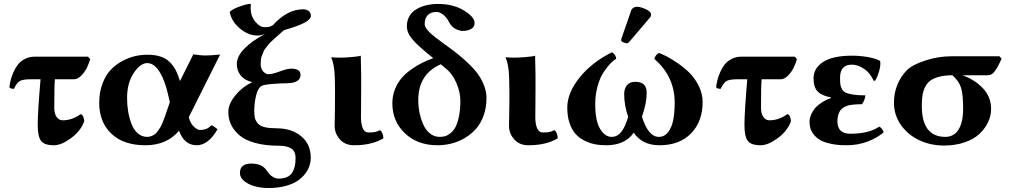

<svg xmlns="http://www.w3.org/2000/svg" viewBox="-20 -718 5058 962"><path d="M183.1 -320.8C173.7 -210.1 168.9 -133.8 168.9 -91.8C168.9 -53.1 174.6 -26.4 185.8 -12C197 2.5 218.4 9.8 250 9.8C275.1 9.8 303.7 -2.1 335.9 -25.9C368.2 -49.6 390.1 -77.6 401.9 -109.9C401.9 -118.7 400.1 -126.8 396.7 -134.3C393.3 -141.8 389 -145.7 383.8 -146C355.8 -125.5 325.8 -115.2 293.9 -115.2C281.9 -115.2 271.9 -120.7 263.9 -131.6C255.9 -142.5 252 -158 252 -178.2C252 -249.2 252.9 -296.7 254.9 -320.8H350.1C362.8 -320.8 375.1 -326.8 387 -338.9C398.8 -350.9 408.2 -363.9 415 -377.9C421.9 -391.9 427.6 -406.6 432.1 -421.9L420.9 -434.1H153.8C136.2 -434.1 120.2 -430.4 105.7 -423.1C91.2 -415.8 79.6 -406.7 70.8 -395.8C62 -384.8 54.4 -372.1 47.9 -357.4C41.3 -342.8 36.6 -329.4 33.7 -317.4C30.8 -305.3 28.5 -293.1 26.9 -280.8C30.4 -275.6 38.1 -272.9 49.8 -272.9C59.6 -293.8 69.7 -307 80.1 -312.5C90.5 -318 108.4 -320.8 133.8 -320.8Z M831.1 -206.1 817.9 -168 807.1 -136.2C804.5 -129.1 800.9 -119.7 796.4 -108.2C791.8 -96.6 787.8 -87.9 784.4 -82C781 -76.2 776.7 -69.5 771.5 -62C766.3 -54.5 761.1 -49 756.1 -45.4C751.1 -41.8 745.2 -38.7 738.5 -36.1C731.9 -33.5 724.6 -32.2 716.8 -32.2C698.9 -32.2 683.1 -38.4 669.4 -50.8C655.8 -63.2 645.3 -79.4 637.9 -99.6C630.6 -119.8 625.2 -140.5 621.8 -161.6C618.4 -182.8 616.7 -204.3 616.7 -226.1C616.7 -276.9 627.8 -318.8 649.9 -352.1C672 -385.3 694.7 -401.9 717.8 -401.9C740.6 -401.9 761.1 -387.2 779.5 -357.9C797.9 -328.6 812.3 -289.7 822.8 -241.2ZM717.8 -443.8C697.6 -443.8 677.2 -441.5 656.5 -436.8C635.8 -432 614.5 -423.8 592.5 -412.1C570.6 -400.4 551.2 -385.7 534.4 -367.9C517.7 -350.2 503.9 -327 493.2 -298.3C482.4 -269.7 477.1 -237.6 477.1 -202.1C477.1 -138.3 497.3 -87.1 537.8 -48.3C578.4 -9.6 635.4 9.8 709 9.8C779.9 9.8 835.9 -14.5 877 -63C894.5 -14.5 924.2 9.8 965.8 9.8C1004.2 9.8 1038.9 -16.9 1069.8 -70.3C1056.5 -82 1045.9 -88.7 1038.1 -90.3C1025.7 -74.7 1006.7 -66.9 981 -66.9C973.1 -66.9 963.3 -72.3 951.4 -83.3C939.5 -94.2 931 -110 925.8 -130.9L1083 -444.8C1051.1 -441.6 1025.4 -439.9 1005.9 -439.9C993.5 -439.9 974.4 -441.9 948.7 -445.8L881.8 -312C875.3 -333.5 868.2 -351.7 860.4 -366.7C852.5 -381.7 842.4 -395.3 830.1 -407.5C817.7 -419.7 802.2 -428.8 783.7 -434.8C765.1 -440.8 743.2 -443.8 717.8 -443.8Z M1460.9 73.2C1460.9 88.5 1459.7 102.1 1457.3 113.8C1454.8 125.5 1450.6 136.3 1444.6 146.2C1438.6 156.2 1429.9 163.7 1418.5 168.9C1407.1 174.2 1393.2 176.8 1377 176.8C1366.9 176.8 1357.5 174.2 1348.9 169.2C1340.3 164.1 1333.8 159.1 1329.6 154.1C1325.4 149 1320 141.9 1313.5 132.8C1298.5 112 1273.6 101.6 1238.8 101.6C1201 101.6 1182.1 117.4 1182.1 148.9C1182.1 164.2 1189.5 177.8 1204.3 189.7C1219.2 201.6 1237.2 210.3 1258.5 215.8C1279.9 221.4 1301.9 224.1 1324.7 224.1C1356.3 224.1 1384.8 220.7 1410.2 213.9C1435.5 207 1456 198.3 1471.4 187.7C1486.9 177.2 1499.8 165 1510 151.1C1520.3 137.3 1527.3 123.9 1531.2 111.1C1535.2 98.2 1537.1 85.6 1537.1 73.2C1537.1 27.3 1521.1 -8.9 1489 -35.4C1456.9 -61.9 1415.9 -75.2 1365.7 -75.2C1342 -75.2 1322.5 -77 1307.4 -80.6C1292.2 -84.1 1280.8 -90 1273.2 -98.1C1265.5 -106.3 1260.4 -115.2 1257.8 -124.8C1255.2 -134.4 1253.9 -146.8 1253.9 -162.1C1253.9 -189.1 1257.1 -215.3 1263.4 -240.5C1269.8 -265.7 1279.3 -281.6 1292 -288.1C1299.8 -292 1317.6 -295.1 1345.5 -297.4C1373.3 -299.6 1395.8 -300.8 1413.1 -300.8C1461.6 -300.8 1485.8 -314.8 1485.8 -342.8C1485.8 -363.6 1470.5 -374 1439.9 -374C1425.6 -374 1406.2 -369.4 1381.8 -360.1C1357.4 -350.8 1338.4 -346.2 1324.7 -346.2C1315.9 -346.2 1307.3 -350.7 1298.8 -359.9C1290.4 -369 1286.1 -381.3 1286.1 -397C1286.1 -405.1 1286.5 -412.8 1287.4 -420.2C1288.2 -427.5 1290.2 -434.8 1293.5 -442.1C1296.7 -449.5 1299.2 -455.6 1300.8 -460.4C1302.4 -465.3 1306.4 -471.6 1312.7 -479.2C1319.1 -486.9 1323.4 -492.4 1325.7 -495.6C1328 -498.9 1333.7 -504.7 1342.8 -513.2L1360.4 -529.3C1362.6 -531.6 1369.6 -537.8 1381.3 -547.9L1402.8 -566.9C1447.8 -579.6 1481.4 -591.7 1503.9 -603.3C1526.4 -614.8 1537.6 -626.8 1537.6 -639.2C1537.6 -649.6 1533.9 -657.6 1526.4 -663.1C1518.9 -668.6 1509.6 -671.4 1498.5 -671.4C1445.8 -671.4 1395.3 -644.9 1347.2 -591.8C1339 -587.2 1332.7 -584.5 1328.1 -583.5C1323.6 -582.5 1315.8 -582 1304.7 -582C1289.1 -582 1273.7 -591.4 1258.5 -610.1C1243.4 -628.8 1235.8 -651.5 1235.8 -678.2C1235.8 -687.7 1236.2 -694.3 1236.8 -698.2H1228C1212.7 -696 1195 -691 1174.8 -683.3C1154.6 -675.7 1140 -667.3 1130.9 -658.2C1137.4 -625.3 1154.7 -597.4 1182.9 -574.5C1211 -551.5 1240.1 -540 1270 -540C1281.1 -540 1293.8 -542.6 1308.1 -547.9C1265.1 -525.4 1230.8 -501.1 1205.1 -475.1C1179.4 -449.1 1166.5 -422.9 1166.5 -396.5C1166.5 -375.3 1173 -356.5 1186 -340.1C1199.1 -323.6 1218.6 -312.3 1244.6 -306.2C1212.4 -291.8 1184.2 -270.2 1160.2 -241.2C1136.1 -212.2 1124 -184.2 1124 -157.2C1124 -135.1 1128.3 -114.4 1137 -95.2C1145.6 -76 1159.3 -58.1 1178 -41.5C1196.7 -24.9 1223.1 -11.8 1257.3 -2.2C1291.5 7.4 1331.7 12.2 1377.9 12.2C1404.9 12.2 1425.5 16.9 1439.7 26.4C1453.9 35.8 1460.9 51.4 1460.9 73.2Z M1658.7 -261.2C1659 -237.8 1658.8 -203.9 1658 -159.4C1657.1 -115 1656.7 -91.1 1656.7 -87.9C1656.7 -62.2 1665.4 -39.5 1682.9 -19.8C1700.3 -0.1 1724 9.8 1753.9 9.8C1813.5 9.8 1862.5 -1.8 1900.9 -24.9C1900.9 -33.4 1899.3 -41.5 1896.2 -49.3C1893.1 -57.1 1889 -62.7 1883.8 -65.9C1873.4 -60.7 1864.7 -57.5 1857.7 -56.2C1850.7 -54.9 1840 -54.2 1825.7 -54.2C1813 -54.2 1803.6 -61.4 1797.6 -75.7C1791.6 -90 1788.6 -108.4 1788.6 -130.9C1788.6 -138.3 1788.7 -158.1 1789.1 -190.2C1789.4 -222.2 1789.6 -249.5 1789.6 -272V-342.8C1789.6 -364.3 1788.9 -396.3 1787.6 -439C1780.8 -436.4 1765.2 -434.1 1741 -432.1C1716.7 -430.2 1698.2 -429.2 1685.5 -429.2C1664.1 -429.2 1649.4 -429.9 1641.6 -431.2L1639.6 -429.2C1650.7 -406.1 1656.7 -370.3 1657.7 -321.8Z M2210.9 -377C2234.7 -358.4 2253.3 -333.7 2266.6 -302.7C2279.9 -271.8 2286.6 -242.2 2286.6 -213.9C2286.6 -183.6 2284.3 -157.1 2279.5 -134.5C2274.8 -111.9 2269 -94.2 2262.2 -81.5C2255.4 -68.8 2247.1 -58.6 2237.3 -50.8C2227.5 -43 2218.4 -37.9 2210 -35.6C2201.5 -33.4 2192.4 -32.2 2182.6 -32.2C2164.4 -32.2 2148.1 -38.1 2133.8 -49.8C2119.5 -61.5 2108.2 -76.7 2100.1 -95.5C2092 -114.2 2085.9 -133.9 2081.8 -154.5C2077.7 -175.2 2075.7 -196 2075.7 -216.8C2075.7 -303.4 2113.3 -363.1 2188.5 -396ZM2150.9 -426.8C2130.7 -419.3 2111.7 -411.2 2094 -402.6C2076.3 -394 2058 -382.9 2039.3 -369.4C2020.6 -355.9 2004.6 -341.3 1991.2 -325.7C1977.9 -310.1 1967 -291.3 1958.5 -269.5C1950 -247.7 1945.8 -224.6 1945.8 -200.2C1945.8 -140.6 1966.7 -90.7 2008.5 -50.5C2050.4 -10.3 2104.8 9.8 2171.9 9.8C2195.6 9.8 2219 6.9 2241.9 1.2C2264.9 -4.5 2287 -13.6 2308.3 -26.1C2329.7 -38.7 2348.4 -54 2364.5 -72C2380.6 -90.1 2393.5 -112.4 2403.1 -138.9C2412.7 -165.4 2417.5 -194.5 2417.5 -226.1C2417.5 -246.3 2413.8 -266.4 2406.5 -286.4C2399.2 -306.4 2389.6 -325 2377.7 -342.3C2365.8 -359.5 2350.4 -377.4 2331.5 -395.8C2312.7 -414.1 2293.5 -431.2 2273.9 -446.8C2254.4 -462.4 2231.6 -479.5 2205.6 -498C2174.6 -519.9 2150.9 -538.6 2134.3 -554.2C2116.7 -570.5 2107.9 -584.8 2107.9 -597.2C2107.9 -617 2113.1 -632.2 2123.5 -642.6C2134 -653 2148.6 -658.2 2167.5 -658.2C2176.9 -658.2 2187.4 -654.1 2199 -645.8C2210.5 -637.5 2220.7 -624.8 2229.5 -607.9C2238 -591.6 2248.9 -580.1 2262.2 -573.2C2275.6 -566.4 2287.8 -563 2298.8 -563C2313.8 -563 2327.4 -566.1 2339.6 -572.3C2351.8 -578.5 2357.9 -588.7 2357.9 -603C2357.9 -622.9 2340.1 -643.7 2304.4 -665.5C2268.8 -687.3 2225.6 -698.2 2174.8 -698.2C2154.3 -698.2 2135 -696.1 2116.9 -691.9C2098.9 -687.7 2082.4 -681.2 2067.4 -672.6C2052.4 -664 2040.5 -652.3 2031.7 -637.7C2022.9 -623 2018.6 -606.1 2018.6 -586.9C2018.6 -564.8 2027.3 -543.3 2044.9 -522.5C2062.5 -501.6 2093.1 -473.5 2136.7 -438Z M2532.2 -261.2C2532.6 -237.8 2532.3 -203.9 2531.5 -159.4C2530.7 -115 2530.3 -91.1 2530.3 -87.9C2530.3 -62.2 2539 -39.5 2556.4 -19.8C2573.8 -0.1 2597.5 9.8 2627.4 9.8C2687 9.8 2736 -1.8 2774.4 -24.9C2774.4 -33.4 2772.9 -41.5 2769.8 -49.3C2766.7 -57.1 2762.5 -62.7 2757.3 -65.9C2746.9 -60.7 2738.2 -57.5 2731.2 -56.2C2724.2 -54.9 2713.5 -54.2 2699.2 -54.2C2686.5 -54.2 2677.2 -61.4 2671.1 -75.7C2665.1 -90 2662.1 -108.4 2662.1 -130.9C2662.1 -138.3 2662.3 -158.1 2662.6 -190.2C2662.9 -222.2 2663.1 -249.5 2663.1 -272V-342.8C2663.1 -364.3 2662.4 -396.3 2661.1 -439C2654.3 -436.4 2638.8 -434.1 2614.5 -432.1C2590.3 -430.2 2571.8 -429.2 2559.1 -429.2C2537.6 -429.2 2522.9 -429.9 2515.1 -431.2L2513.2 -429.2C2524.3 -406.1 2530.3 -370.3 2531.2 -321.8Z M3500.5 -207C3500.5 -234 3494.2 -260.3 3481.7 -285.9C3469.2 -311.4 3454.3 -332.9 3437.3 -350.3C3420.2 -367.8 3400.5 -384.2 3378.2 -399.7C3355.9 -415.1 3337.4 -426.6 3322.8 -434.1C3308.1 -441.6 3294.3 -447.9 3281.2 -453.1C3268.9 -445.3 3261.2 -435.2 3258.3 -422.9C3326.3 -364.3 3360.4 -291.3 3360.4 -204.1C3360.4 -170.9 3358 -142 3353.3 -117.4C3348.6 -92.9 3340.1 -72.5 3327.9 -56.4C3315.7 -40.3 3300.1 -32.2 3281.2 -32.2C3245.8 -32.2 3217.4 -66.1 3196.3 -133.8C3212.2 -177.1 3220.2 -216.8 3220.2 -252.9C3220.2 -289.7 3201.2 -308.1 3163.1 -308.1C3144.2 -308.1 3130.2 -302.3 3121.1 -290.8C3112 -279.2 3107.4 -264.6 3107.4 -247.1C3107.4 -208.3 3114.1 -170.2 3127.4 -132.8C3117.4 -98.3 3105.7 -72.9 3092.5 -56.6C3079.3 -40.4 3063.3 -32.2 3044.4 -32.2C3022.3 -32.2 3003.1 -45.6 2986.8 -72.3C2970.5 -99 2962.4 -140.1 2962.4 -195.8C2962.4 -227.7 2966.3 -257.7 2974.1 -285.9C2981.9 -314 2991.8 -337.2 3003.7 -355.2C3015.5 -373.3 3026.9 -387.9 3037.6 -399.2C3048.3 -410.4 3058.3 -418.3 3067.4 -422.9C3066.4 -437.5 3059.4 -448.6 3046.4 -456.1C2979.7 -423.2 2925.6 -381.1 2884.3 -329.8C2842.9 -278.6 2822.3 -228.4 2822.3 -179.2C2822.3 -150.9 2825.8 -125.7 2833 -103.5C2840.2 -81.4 2849.8 -63.3 2861.8 -49.3C2873.9 -35.3 2888.4 -23.8 2905.5 -14.9C2922.6 -5.9 2940.2 0.4 2958.3 4.2C2976.3 7.9 2995.9 9.8 3017.1 9.8C3080.2 9.8 3126.3 -11.2 3155.3 -53.2C3183.6 -11.2 3226.6 9.8 3284.2 9.8C3351.2 9.8 3404.1 -10.1 3442.6 -49.8C3481.2 -89.5 3500.5 -141.9 3500.5 -207ZM3171.4 -684.1C3165.2 -684.1 3159.4 -682.5 3154.1 -679.4C3148.7 -676.4 3145 -672.2 3143.1 -667L3093.3 -523.9C3092.6 -522 3092.3 -519 3092.3 -515.1C3092.3 -511.9 3096.1 -508.7 3103.8 -505.6C3111.4 -502.5 3117.5 -501 3122.1 -501C3125 -501 3128.7 -503.6 3133.3 -508.8L3237.3 -630.9C3240.6 -634.4 3242.2 -639.5 3242.2 -646C3242.2 -655.1 3233.4 -663.7 3215.8 -671.9C3198.2 -680 3183.4 -684.1 3171.4 -684.1Z M3724.1 -320.8C3714.7 -210.1 3710 -133.8 3710 -91.8C3710 -53.1 3715.6 -26.4 3726.8 -12C3738 2.5 3759.4 9.8 3791 9.8C3816.1 9.8 3844.7 -2.1 3877 -25.9C3909.2 -49.6 3931.2 -77.6 3942.9 -109.9C3942.9 -118.7 3941.2 -126.8 3937.7 -134.3C3934.3 -141.8 3930 -145.7 3924.8 -146C3896.8 -125.5 3866.9 -115.2 3835 -115.2C3822.9 -115.2 3812.9 -120.7 3804.9 -131.6C3797 -142.5 3793 -158 3793 -178.2C3793 -249.2 3793.9 -296.7 3795.9 -320.8H3891.1C3903.8 -320.8 3916.1 -326.8 3928 -338.9C3939.9 -350.9 3949.2 -363.9 3956.1 -377.9C3962.9 -391.9 3968.6 -406.6 3973.1 -421.9L3961.9 -434.1H3694.8C3677.2 -434.1 3661.2 -430.4 3646.7 -423.1C3632.2 -415.8 3620.6 -406.7 3611.8 -395.8C3603 -384.8 3595.4 -372.1 3588.9 -357.4C3582.4 -342.8 3577.6 -329.4 3574.7 -317.4C3571.8 -305.3 3569.5 -293.1 3567.9 -280.8C3571.5 -275.6 3579.1 -272.9 3590.8 -272.9C3600.6 -293.8 3610.7 -307 3621.1 -312.5C3631.5 -318 3649.4 -320.8 3674.8 -320.8Z M4248 -394C4270.5 -394 4293.5 -385.3 4316.9 -367.7C4331.9 -356.3 4345.5 -338.1 4357.9 -313L4365.2 -314C4373.7 -328.6 4380.5 -345.2 4385.5 -363.8C4390.5 -382.3 4392.1 -398.1 4390.1 -411.1L4387.7 -414.1C4372.7 -421.9 4352.4 -428 4326.7 -432.4C4300.9 -436.8 4275.1 -439 4249 -439C4184.9 -439 4136.7 -428.5 4104.5 -407.7C4072.3 -386.9 4056.2 -359.4 4056.2 -325.2C4056.2 -294.6 4063.5 -272.3 4078.1 -258.3C4092.8 -244.3 4114.7 -234.9 4144 -230V-227.1C4125.8 -220.5 4109.8 -212.6 4095.9 -203.4C4082.1 -194.1 4071.5 -185.1 4064.2 -176.5C4056.9 -167.9 4051 -158.9 4046.6 -149.4C4042.2 -140 4039.4 -132.1 4038.1 -125.7C4036.8 -119.4 4036.1 -113.4 4036.1 -107.9C4036.1 -96.5 4037.5 -85.8 4040.3 -75.7C4043.1 -65.6 4048.6 -55.2 4056.9 -44.4C4065.2 -33.7 4075.9 -24.4 4089.1 -16.6C4102.3 -8.8 4120.1 -2.4 4142.6 2.4C4165 7.3 4191.1 9.8 4220.7 9.8C4260.1 9.8 4296.1 3.4 4328.6 -9.3C4361.2 -22 4387.5 -37.3 4407.7 -55.2C4402.2 -69.8 4394.7 -79.3 4385.3 -83.5C4350.7 -59.7 4302.2 -47.9 4239.7 -47.9C4197.1 -47.9 4175.8 -68.8 4175.8 -110.8C4175.8 -122.2 4177.1 -132.4 4179.7 -141.4C4182.3 -150.3 4185.5 -157.7 4189.5 -163.6C4193.4 -169.4 4198.7 -174.5 4205.6 -178.7C4212.4 -182.9 4218.9 -186.1 4225.1 -188.2C4231.3 -190.3 4239.1 -192 4248.5 -193.1C4258 -194.3 4266.1 -195 4272.9 -195.3C4279.8 -195.6 4288.4 -195.8 4298.8 -195.8C4303.7 -202 4307.8 -209.6 4311 -218.8C4314.3 -227.9 4315.9 -235 4315.9 -240.2C4292.2 -240.2 4272.5 -241.4 4257.1 -243.7C4241.6 -245.9 4229.2 -248.9 4220 -252.7C4210.7 -256.4 4203.8 -262.3 4199.2 -270.3C4194.7 -278.2 4191.8 -286.2 4190.7 -294.2C4189.5 -302.2 4189 -313.5 4189 -328.1C4189 -372.1 4208.7 -394 4248 -394Z M4927.7 -340.8C4934.9 -340.8 4941.4 -342.4 4947.3 -345.5C4953.1 -348.6 4958.7 -353.6 4963.9 -360.6C4969.1 -367.6 4973.2 -373.8 4976.3 -379.2C4979.4 -384.5 4983.4 -392.3 4988.3 -402.3L4998.5 -423.8L4987.8 -436H4746.6C4702.6 -436 4659.1 -429 4616 -414.8C4572.8 -400.6 4542.2 -384.4 4523.9 -366.2C4503.1 -345.4 4487.1 -320.8 4475.8 -292.5C4464.6 -264.2 4459 -234.7 4459 -204.1C4459 -163.1 4470.4 -126.1 4493.2 -93C4516 -60 4546.4 -34.3 4584.5 -16.1C4622.6 2.1 4664.4 11.2 4710 11.2C4748 11.2 4782.6 5.9 4813.5 -4.9C4844.4 -15.6 4869.2 -29.9 4887.9 -47.6C4906.7 -65.3 4921 -84.9 4930.9 -106.2C4940.8 -127.5 4945.8 -149.4 4945.8 -171.9C4945.8 -212.9 4931.7 -248 4903.6 -277.1C4875.4 -306.2 4841.5 -327.5 4801.8 -340.8ZM4716.8 -32.2C4638 -32.2 4598.6 -84.1 4598.6 -188C4598.6 -208.5 4599.8 -226.1 4602.1 -240.7C4604.3 -255.4 4608.8 -269.4 4615.5 -282.7C4622.2 -296.1 4631.1 -306.7 4642.3 -314.7C4653.6 -322.7 4668.3 -329 4686.5 -333.7C4704.8 -338.5 4726.6 -340.8 4752 -340.8C4773.8 -321.6 4788.2 -300.8 4795.2 -278.3C4802.2 -255.9 4805.7 -221.4 4805.7 -174.8C4805.7 -128.3 4797.9 -92.9 4782.5 -68.6C4767 -44.4 4745.1 -32.2 4716.8 -32.2Z"/></svg>

Font: Linux Biolinum G
Style: Bold
Weight: 700
Designer: Philipp H. Poll
Foundry: Philipp H. Poll
Version: Version 1.1.0